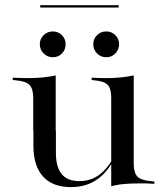

<svg xmlns="http://www.w3.org/2000/svg" viewBox="-20 -718 652 750"><path d="M197.6 -414.5V-207.3H109.7V-335.5Q109.7 -371 95.6 -385.9Q81.5 -400.8 43.5 -404L29.8 -405.6V-414.5Q50.8 -413.7 62.9 -413.3Q75 -412.9 89.5 -412.9Q121 -412.9 148.4 -415.7Q175.8 -418.5 197.6 -423.4ZM198.4 -207.3V-121Q198.4 -65.3 221 -37.9Q243.5 -10.5 290.3 -10.5Q337.9 -10.5 373.8 -39.9Q409.7 -69.4 438.7 -131.5L439.5 -125Q409.7 -54.8 364.9 -21Q320.2 12.9 257.3 12.9Q185.5 12.9 148 -28.6Q110.5 -70.2 110.5 -149.2V-207.3ZM414.5 0V-207.3H502.4V-78.2Q502.4 -43.5 516.5 -28.6Q530.6 -13.7 568.5 -10.5L583.1 -8.9V0Q562.1 -1.6 550 -1.6Q537.9 -1.6 523.4 -1.6Q491.9 -1.6 464.5 0.8Q437.1 3.2 414.5 9.7ZM502.4 -414.5V-207.3H414.5V-336.3Q414.5 -371.8 400.8 -386.3Q387.1 -400.8 350.8 -404L337.9 -405.6V-414.5Q358.9 -413.7 370.6 -413.3Q382.3 -412.9 396 -412.9Q425.8 -412.9 452.8 -415.7Q479.8 -418.5 502.4 -423.4ZM395.2 -494.4Q373.4 -494.4 358.9 -509.3Q344.4 -524.2 344.4 -545.2Q344.4 -566.1 358.9 -580.6Q373.4 -595.2 395.2 -595.2Q416.1 -595.2 430.6 -580.6Q445.2 -566.1 445.2 -545.2Q445.2 -524.2 430.6 -509.3Q416.1 -494.4 395.2 -494.4ZM186.3 -494.4Q165.3 -494.4 150.4 -509.3Q135.5 -524.2 135.5 -545.2Q135.5 -566.1 150.4 -580.6Q165.3 -595.2 186.3 -595.2Q207.3 -595.2 221.8 -580.6Q236.3 -566.1 236.3 -545.2Q236.3 -524.2 222.2 -509.3Q208.1 -494.4 186.3 -494.4ZM137.1 -688.7V-697.6H443.5V-688.7Z"/></svg>

Font: Playfair 144pt SemiExpanded Medium
Style: Regular
Weight: 500
Width: 6
Designer: Claus Eggers Sørensen
Foundry: Claus Eggers Sørensen
Version: Version 2.203